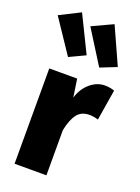

<svg xmlns="http://www.w3.org/2000/svg" viewBox="-165 -939 738 1009"><g transform="rotate(20 204.0 -434.5)"><path d="M212 -665 123 -623 -3 -811 112 -869ZM387 -663 296 -627 178 -815 294 -869ZM358 -549Q384 -549 411 -540L383 -368Q356 -376 334 -376Q289 -376 265.5 -345.5Q242 -315 229 -253V0H51V-533H207L222 -432Q238 -485 275.5 -517Q313 -549 358 -549Z"/></g></svg>

Font: FiraGO ExtraBold
Style: Regular
Weight: 800
Designer: bBox Type
Foundry: bBox Type GmbH
Version: Version 1.001;PS 001.001;hotconv 1.0.88;makeotf.lib2.5.64775